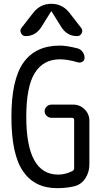

<svg xmlns="http://www.w3.org/2000/svg" viewBox="-20 -980 540 1010"><path d="M280.3 9.8Q162.1 9.8 101.1 -79.1Q40 -168 40 -365.2Q40 -561.5 103.5 -650.9Q167 -740.2 294.9 -740.2Q330.1 -740.2 387.7 -725.6Q403.3 -721.7 414.1 -707.5Q424.8 -693.4 424.8 -675.8Q424.8 -662.1 413.6 -655.3Q402.3 -648.4 388.7 -652.3Q335.9 -668 294.9 -668Q208 -668 163.1 -596.2Q118.2 -524.4 118.2 -365.2Q118.2 -62.5 285.2 -61.5Q324.2 -61.5 360.4 -80.1Q370.1 -85 370.1 -95.7V-348.6Q370.1 -359.4 359.4 -360.4H250Q236.3 -360.4 225.6 -370.6Q214.8 -380.9 214.8 -395Q214.8 -409.2 225.6 -419.4Q236.3 -429.7 250 -429.7H365.2Q400.4 -429.7 425.3 -404.8Q450.2 -379.9 450.2 -344.7V-115.2Q450.2 -74.2 428.7 -41.5Q407.2 -8.8 370.1 0Q329.1 9.8 280.3 9.8ZM345.7 -912.1 407.2 -833Q417 -820.3 409.7 -805.2Q402.3 -790 385.7 -790Q334 -790 303.7 -835.9L252 -918.9Q252 -919.9 250 -919.9Q248 -919.9 248 -918.9L196.3 -835.9Q166 -790 114.3 -790Q98.6 -790 90.8 -805.2Q83 -820.3 92.8 -833L154.3 -912.1Q191.4 -960 250 -960Q308.6 -960 345.7 -912.1Z"/></svg>

Font: Rounded-X Mgen+ 2m regular
Style: Regular
Weight: 400
Designer: [Source Han Sans]
Ryoko NISHIZUKA  (kana & ideographs); Paul D. Hunt (Latin, Greek & Cyrillic); Wenlong ZHANG  (bopomofo
Version: Version 1.059.20150602